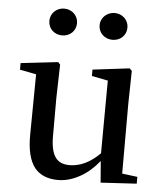

<svg xmlns="http://www.w3.org/2000/svg" viewBox="-55 -836 767 899"><g transform="rotate(5 328.0 -386.0)"><path d="M251 15C286 15 320 5 354 -14C387 -32 416 -58 443 -91L451 10L620 0V-32L548 -41V-367L551 -524L540 -535L367 -514V-484L443 -469L441 -127C396 -82 348 -59 299 -59C269 -59 247 -68 233 -87C218 -107 210 -140 210 -186V-367L214 -524L204 -535L29 -515V-484L106 -469L103 -186C102 -115 115 -63 141 -30C166 0 202 15 251 15ZM211 -787C175 -787 146 -760 146 -724C146 -687 175 -661 211 -661C247 -661 276 -687 276 -724C276 -760 247 -787 211 -787ZM448 -787C412 -787 382 -760 382 -724C382 -687 412 -661 448 -661C484 -661 513 -687 513 -724C513 -760 484 -787 448 -787Z"/></g></svg>

Font: AllPunType SemiBold
Style: Regular
Weight: 600
Version: 1.0